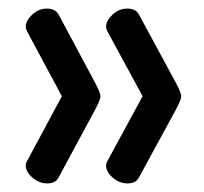

<svg xmlns="http://www.w3.org/2000/svg" viewBox="-20 -501 474 447"><path d="M230 -126 312 -277 230 -428Q227 -434 227 -439Q227 -453 242 -467Q257 -481 276 -481Q296 -481 303 -468L388 -311Q402 -285 402 -277Q402 -269 388 -243L303 -87Q296 -74 277 -74Q258 -74 242.5 -87.5Q227 -101 227 -115Q227 -122 230 -126ZM43 -126 124 -277 43 -428Q40 -434 40 -439Q40 -453 55 -467Q70 -481 89 -481Q108 -481 116 -468L200 -311Q214 -285 214 -277Q214 -269 200 -243L116 -87Q109 -74 90 -74Q71 -74 55.5 -87.5Q40 -101 40 -115Q40 -122 43 -126Z"/></svg>

Font: Dosis
Style: Medium
Weight: 500
Designer: Edgar Tolentino, Pablo Impallari, Igino Marini
Foundry: Edgar Tolentino, Pablo Impallari, Igino Marini
Version: Version 1.007